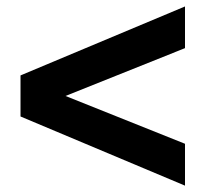

<svg xmlns="http://www.w3.org/2000/svg" viewBox="-20 -689 640 598"><path d="M43.9 -454.1 556.2 -668.9V-539.1L184.1 -390.1L556.2 -241.2V-110.8L43.9 -326.2Z"/></svg>

Font: Cooper Hewitt
Style: Semibold
Weight: 709
Designer: Village Type and Design LLC
Foundry: Cooper Hewitt Smithsonian Design Museum
Version: 1.000